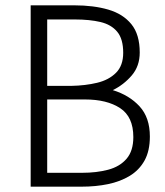

<svg xmlns="http://www.w3.org/2000/svg" viewBox="-20 -700 617 720"><path d="M286 0Q339 0 385 -9.5Q431 -19 466.5 -40.5Q502 -62 522 -98Q542 -134 542 -188Q542 -259 503.5 -301Q465 -343 403 -362Q444 -382 474 -417Q504 -452 504 -503Q504 -571 472.5 -609.5Q441 -648 386 -664Q331 -680 259 -680H95V0ZM261 -627Q316 -627 356.5 -617.5Q397 -608 419.5 -581Q442 -554 442 -502Q442 -454 415 -427Q388 -400 344 -389.5Q300 -379 248 -378H157V-627ZM299 -327Q381 -327 430.5 -294.5Q480 -262 480 -186Q480 -134 454.5 -104.5Q429 -75 385.5 -63.5Q342 -52 288 -52H157V-327Z"/></svg>

Font: Catamaran Thin Light
Style: Regular
Weight: 300
Version: Version 2.000